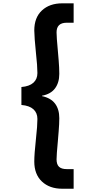

<svg xmlns="http://www.w3.org/2000/svg" viewBox="-20 -946 548 1165"><path d="M109.9 -309.1V-418Q157.7 -421.9 182.4 -443.8Q207 -465.8 207 -502.9Q207 -544.9 198.2 -624Q188.5 -718.3 188 -761.2Q188 -839.4 234.4 -882.6Q280.8 -925.8 357.9 -925.8H426.8V-808.1H384.8Q322.8 -808.1 323.2 -749Q323.2 -721.2 331.1 -637.2Q332 -627.4 335.9 -580.8Q339.8 -534.2 339.8 -498Q339.8 -444.8 314 -409.9Q288.1 -375 234.9 -365.2V-362.8Q288.1 -351.6 314 -317.4Q339.8 -283.2 339.8 -229Q339.8 -194.8 335.9 -148.4Q332 -102.1 331.1 -89.8Q323.2 -5.9 323.2 21Q323.2 51.8 338.1 65.9Q353 80.1 384.8 80.1H426.8V199.2H357.9Q280.8 199.2 234.4 155.5Q188 111.8 188 34.2Q188 -9.8 198.2 -104Q207 -183.1 207 -224.1Q207 -261.2 182.6 -283.2Q158.2 -305.2 109.9 -309.1Z"/></svg>

Font: Poppins SemiBold
Style: Regular
Weight: 600
Designer: Ninad Kale (Devanagari), Jonny Pinhorn (Latin)
Foundry: Indian Type Foundry
Version: 4.004